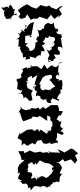

<svg xmlns="http://www.w3.org/2000/svg" viewBox="705 -1504 1027 2478"><g transform="rotate(-90 1219.0 -264.5)"><path d="M367 -45 365 -18 405 32 374 56 402 138 347 190 390 218 418 208 452 189 479 229 533 166 541 136 490 54 508 22 534 -39 488 -2 492 -120 511 -156 476 -129 494 -171 487 -227 502 -259 489 -327 518 -402 510 -403 481 -466 507 -469V-544L452 -514L387 -497L391 -499L399 -460C355 -490 361 -516 345 -511C326 -549 308 -527 296 -550C302 -540 248 -562 215 -528C234 -572 241 -558 221 -518C144 -568 146 -533 142 -530C127 -481 125 -491 118 -531C104 -507 129 -521 95 -494C71 -502 102 -412 85 -461C98 -443 79 -411 31 -419C45 -358 70 -402 4 -382C15 -358 73 -348 54 -299C50 -265 58 -265 31 -264L71 -240C31 -262 57 -219 60 -228C48 -153 29 -185 37 -171C77 -117 29 -109 69 -133C98 -70 105 -103 114 -107C87 -57 115 -84 111 -48C136 -51 106 -45 108 -21C122 9 184 -39 219 42C191 -10 240 25 216 0C222 -19 250 7 291 22C341 3 324 3 365 -25C324 -1 387 -49 346 -50ZM276 -424C319 -392 347 -447 351 -384C350 -395 391 -386 332 -339L358 -313L331 -309L389 -265L356 -196L348 -143C350 -150 322 -91 300 -85C294 -135 276 -84 240 -116C290 -86 285 -67 200 -127C246 -139 239 -131 211 -130C233 -121 170 -134 160 -197C204 -205 153 -236 158 -183C193 -226 194 -250 152 -293L213 -308C205 -305 136 -293 137 -310C191 -334 161 -320 152 -377C212 -372 164 -350 230 -370C232 -396 239 -444 253 -436C282 -454 223 -457 249 -415Z M831 -104C781 -143 814 -90 768 -130C768 -130 774 -94 770 -174C747 -121 770 -170 730 -173L787 -255L759 -269L792 -293L766 -339L790 -361L783 -430L726 -519L746 -522C723 -532 700 -543 677 -553L643 -497L578 -500L609 -469L576 -427L613 -361L593 -326L642 -296L652 -245L609 -221C585 -135 645 -143 596 -138C618 -157 634 -111 601 -130C594 -116 625 -50 615 -35C622 -9 677 -75 647 -59C713 -28 700 -52 741 -38C727 18 710 -6 727 44C779 32 759 -25 754 -5C808 42 834 48 805 38C811 -37 895 24 911 25C855 12 913 -46 910 -19C917 -36 889 -71 973 -16L963 1L1022 35L1027 -19L1054 -17L1100 -31L1103 -120L1082 -149L1054 -195L1079 -222L1043 -265L1070 -280L1057 -320L1066 -388L1052 -370L1036 -452L1073 -525L1076 -499L1002 -542L1012 -524L918 -492L965 -524L893 -477L932 -368L955 -357L945 -292L964 -268L898 -168L966 -171C959 -100 905 -139 903 -127C872 -78 880 -120 851 -99Z M1605 -128 1569 -171 1626 -205 1566 -245 1604 -300 1601 -389C1638 -374 1615 -378 1598 -366C1580 -402 1568 -432 1600 -394C1564 -431 1568 -433 1592 -434C1563 -514 1542 -510 1560 -482C1523 -470 1495 -535 1465 -495C1445 -533 1435 -519 1443 -564C1417 -553 1426 -577 1388 -546C1365 -561 1381 -544 1310 -559C1305 -520 1280 -525 1295 -488C1253 -505 1241 -524 1256 -546C1265 -479 1205 -474 1191 -476C1194 -449 1245 -445 1219 -465C1170 -415 1188 -418 1156 -407C1177 -407 1140 -412 1168 -359L1253 -376L1288 -355L1300 -376C1302 -404 1339 -424 1306 -411C1382 -458 1386 -418 1396 -415C1374 -456 1442 -433 1406 -411C1465 -453 1470 -381 1480 -364C1431 -368 1449 -379 1450 -363L1490 -296L1370 -335C1351 -301 1364 -300 1313 -359C1373 -325 1338 -347 1337 -322C1323 -350 1251 -320 1288 -263C1284 -336 1207 -306 1205 -317C1254 -301 1196 -236 1208 -255C1184 -270 1186 -243 1163 -209C1197 -223 1158 -179 1183 -173C1153 -194 1117 -159 1131 -117C1169 -123 1176 -135 1169 -110C1205 -108 1185 -99 1156 -15C1201 -17 1169 -53 1190 -40C1244 -26 1261 11 1267 14C1262 -36 1286 30 1272 1C1342 4 1282 5 1308 28C1330 8 1344 41 1417 22C1447 9 1386 -47 1441 -18C1421 -66 1487 -69 1496 -35C1459 5 1497 -26 1500 -14L1529 -27L1546 -29L1639 -20L1650 28C1657 -27 1649 -2 1634 -15C1578 -58 1587 -47 1614 -122C1635 -70 1598 -106 1619 -104ZM1297 -159C1312 -218 1307 -201 1299 -201C1285 -223 1298 -264 1350 -258C1367 -251 1372 -253 1371 -273L1456 -229L1480 -196L1496 -118C1457 -105 1466 -90 1428 -140C1416 -123 1354 -81 1335 -59C1356 -73 1299 -125 1296 -139C1315 -152 1304 -110 1293 -124Z M1917 -90C1893 -53 1856 -84 1836 -137C1866 -102 1863 -99 1817 -117C1791 -155 1803 -157 1836 -184L1748 -140L1698 -163L1657 -129C1653 -179 1721 -153 1667 -116C1675 -58 1678 -118 1703 -71C1706 -41 1741 -86 1756 -82C1747 -4 1754 -7 1743 -16C1820 18 1790 -47 1853 -30C1846 -35 1873 7 1829 28C1913 18 1857 21 1953 10C1941 27 1972 -20 1974 23C1967 32 2027 -13 2022 37C2012 7 2008 2 2028 -45C2075 -58 2037 -22 2059 -33C2100 -8 2086 -75 2080 -54C2079 -47 2100 -90 2167 -81C2123 -120 2176 -170 2165 -159C2139 -190 2160 -204 2087 -212C2089 -202 2092 -278 2078 -234C2079 -224 2042 -304 2094 -291C2073 -304 2068 -280 1986 -274C1984 -278 2008 -292 1959 -307C1935 -316 1948 -303 1924 -288C1927 -310 1873 -327 1925 -330C1862 -307 1801 -332 1800 -395C1846 -401 1880 -447 1850 -440C1885 -451 1892 -424 1906 -421C1891 -475 1907 -446 1985 -455C1995 -459 2016 -393 1984 -367C1960 -424 2009 -376 2014 -363L2012 -372C2066 -362 2119 -351 2173 -341C2163 -413 2104 -428 2085 -437C2137 -458 2134 -462 2126 -434C2056 -458 2085 -488 2043 -455C2087 -524 2088 -522 2054 -496C2008 -535 2009 -558 2035 -533C1968 -528 2002 -501 1947 -568C1960 -520 1959 -538 1897 -539C1858 -541 1845 -538 1866 -528C1889 -571 1851 -527 1849 -512C1826 -543 1836 -503 1817 -517C1772 -489 1770 -507 1772 -479C1772 -491 1734 -486 1713 -477C1749 -414 1694 -462 1687 -446C1702 -423 1687 -366 1736 -399C1706 -357 1728 -338 1704 -323C1742 -303 1758 -258 1735 -260C1759 -252 1760 -249 1803 -242C1771 -286 1821 -250 1792 -209C1803 -194 1856 -218 1877 -249C1864 -253 1868 -237 1895 -195C1930 -236 1926 -243 1912 -238C1928 -202 2004 -179 1983 -192C1953 -150 1967 -171 2005 -129C1977 -153 1988 -109 1973 -76C1944 -60 1951 -62 1879 -109Z M2376 0 2338 -51 2358 -107 2364 -120 2388 -141 2373 -182 2393 -254 2343 -313 2350 -315 2369 -379V-371L2404 -430L2392 -455L2371 -491L2327 -548L2275 -514L2245 -539L2214 -510L2230 -453L2274 -427L2201 -381L2218 -349L2217 -297L2242 -269L2209 -165L2206 -173L2268 -122L2214 -76L2267 -10L2224 -34L2277 21L2338 -18L2382 33ZM2305 -592C2283 -617 2366 -563 2338 -597C2322 -611 2400 -621 2396 -652C2367 -662 2374 -672 2362 -658C2347 -677 2395 -665 2356 -734C2335 -695 2383 -758 2354 -758C2301 -701 2326 -756 2323 -705C2319 -745 2266 -718 2242 -719C2280 -739 2236 -695 2217 -710C2233 -716 2202 -684 2218 -657C2205 -687 2251 -599 2202 -644C2280 -626 2267 -580 2259 -567C2290 -560 2293 -566 2268 -604Z"/></g></svg>

Font: Asimov Aggro
Style: Medium
Weight: 500
Designer: Google
Version: Version 2.000980; 2014